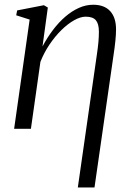

<svg xmlns="http://www.w3.org/2000/svg" viewBox="-20 -556 570 829"><path d="M316 253.5 398.5 -322Q403 -352 405 -375.2Q407 -398.5 407 -419.5Q407 -453 394 -468.5Q381 -484 350 -484Q327.5 -484 300 -468.5Q272.5 -453 245 -426Q217.5 -399 193.8 -363.8Q170 -328.5 154.5 -289L113.5 0H41L108 -471.5L50 -490L54 -511L169.5 -533.5L186.5 -523.5L163.5 -355.5Q184 -394 209 -427Q234 -460 262.2 -484.2Q290.5 -508.5 320.8 -522Q351 -535.5 382.5 -535.5Q430.5 -535.5 455.8 -507.8Q481 -480 481 -429.5Q481 -406.5 478.2 -379.8Q475.5 -353 470 -316.5L388 253.5Z"/></svg>

Font: Merriweather 96pt Light
Style: Italic
Weight: 300
Italic angle: -7.8°
Version: Version 2.101